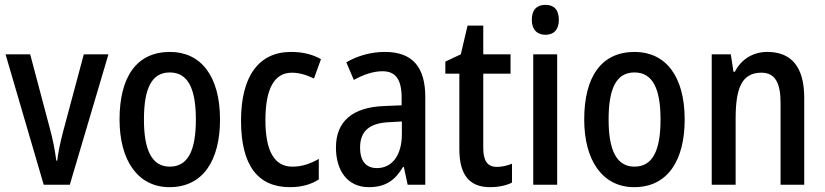

<svg xmlns="http://www.w3.org/2000/svg" viewBox="-20 -765 3417 795"><path d="M161 0H269L429 -540H327L241 -219C229 -173 220 -129 217 -100H213C208 -141 199 -187 187 -231L105 -540H3Z M891 -270C891 -452 810 -550 684 -550C545 -550 475 -446 475 -270C475 -102 550 10 682 10C822 10 891 -103 891 -270ZM576 -270C576 -399 608 -465 683 -465C758 -465 791 -399 791 -270C791 -141 758 -75 683 -75C609 -75 576 -143 576 -270Z M1181 10C1226 10 1266 0 1300 -22V-107C1265 -87 1231 -75 1190 -75C1116 -75 1079 -140 1079 -267C1079 -397 1115 -464 1189 -464C1218 -464 1249 -455 1280 -440L1309 -520C1278 -538 1237 -550 1185 -550C1050 -550 978 -447 978 -266C978 -79 1048 10 1181 10Z M1574 -550C1516 -550 1460 -534 1414 -507L1445 -434C1487 -457 1526 -470 1564 -470C1618 -470 1643 -436 1643 -361V-329L1571 -326C1440 -321 1371 -263 1371 -154C1371 -60 1418 10 1507 10C1575 10 1615 -17 1649 -74H1652L1668 0H1741V-363C1741 -486 1689 -550 1574 -550ZM1590 -259 1644 -262V-210C1644 -120 1602 -69 1541 -69C1498 -69 1471 -95 1471 -154C1471 -219 1506 -255 1590 -259Z M2037 -74C1998 -74 1981 -100 1981 -152V-460H2094V-540H1981V-659H1916L1888 -540L1824 -510V-460H1882V-147C1882 -36 1928 10 2009 10C2044 10 2077 3 2100 -9V-87C2080 -79 2058 -74 2037 -74Z M2239 -745C2203 -745 2182 -725 2182 -683C2182 -642 2204 -621 2239 -621C2273 -621 2294 -642 2294 -683C2294 -724 2274 -745 2239 -745ZM2287 -540H2188V0H2287Z M2815 -270C2815 -452 2734 -550 2608 -550C2469 -550 2399 -446 2399 -270C2399 -102 2474 10 2606 10C2746 10 2815 -103 2815 -270ZM2500 -270C2500 -399 2532 -465 2607 -465C2682 -465 2715 -399 2715 -270C2715 -141 2682 -75 2607 -75C2533 -75 2500 -143 2500 -270Z M3157 -550C3101 -550 3050 -522 3023 -468H3017L3006 -540H2927V0H3026V-274C3026 -405 3054 -464 3133 -464C3189 -464 3212 -422 3212 -340V0H3310V-360C3310 -489 3256 -550 3157 -550Z"/></svg>

Font: Noto Sans Kannada Condensed Medium
Style: Regular
Weight: 500
Width: 3
Designer: Jelle Bosma - Monotype Design Team
Foundry: Monotype Imaging Inc.
Version: Version 2.005